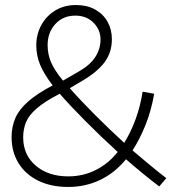

<svg xmlns="http://www.w3.org/2000/svg" viewBox="-20 -731 680 762"><path d="M251 11Q182 11 131.5 -14Q81 -39 53.5 -83.5Q26 -128 26 -187Q26 -228 41 -262.5Q56 -297 92 -328.5Q128 -360 189 -392Q154 -438 139 -474.5Q124 -511 124 -551Q124 -595 144 -631.5Q164 -668 199.5 -689.5Q235 -711 281 -711Q326 -711 358 -693Q390 -675 407 -644.5Q424 -614 424 -575Q424 -523 395 -484Q366 -445 306 -410L257 -381Q301 -331 358 -274Q415 -217 473 -164Q499 -206 518 -257.5Q537 -309 546 -367L592 -359Q580 -291 557.5 -235Q535 -179 506 -134Q539 -106 572.5 -78Q606 -50 640 -24L612 9Q579 -16 545.5 -43.5Q512 -71 480 -99Q436 -45 377.5 -17Q319 11 251 11ZM230 -411 294 -448Q339 -474 359 -506Q379 -538 379 -574Q379 -613 351 -641Q323 -669 279 -669Q230 -669 199.5 -635.5Q169 -602 169 -552Q169 -515 183 -483Q197 -451 230 -411ZM251 -31Q310 -31 360.5 -56.5Q411 -82 447 -128Q379 -190 318.5 -251Q258 -312 217 -359Q157 -328 125.5 -300.5Q94 -273 83 -245.5Q72 -218 72 -186Q72 -116 122 -73.5Q172 -31 251 -31Z"/></svg>

Font: Red Hat Display VF
Style: Regular
Weight: 300
Designer: Pentagram, MCKL
Foundry: Pentagram, MCKL
Version: Version 1.023